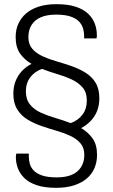

<svg xmlns="http://www.w3.org/2000/svg" viewBox="-20 -718 540 920"><path d="M249 182Q194 182 156.5 169.5Q119 157 97 135.5Q75 114 65.5 88Q56 62 56 35Q56 32 56.5 27.5Q57 23 58 18H118V33Q118 48 122.5 65.5Q127 83 140.5 98Q154 113 181 122.5Q208 132 252 132Q294 132 323 120Q352 108 368 83.5Q384 59 384 24Q384 -10 365.5 -31.5Q347 -53 317 -67Q287 -81 250.5 -91.5Q214 -102 178 -114.5Q142 -127 111.5 -145.5Q81 -164 62.5 -194Q44 -224 44 -269Q44 -302 54.5 -329Q65 -356 84.5 -377Q104 -398 131 -412Q98 -431 76.5 -461Q55 -491 55 -540Q55 -576 68 -604.5Q81 -633 105.5 -654Q130 -675 166.5 -686.5Q203 -698 251 -698Q306 -698 343.5 -685.5Q381 -673 403 -651.5Q425 -630 434.5 -604Q444 -578 444 -551Q444 -548 444 -543.5Q444 -539 442 -534H383V-549Q383 -564 378 -581.5Q373 -599 359.5 -614Q346 -629 319 -638.5Q292 -648 248 -648Q207 -648 177.5 -636Q148 -624 132 -599.5Q116 -575 116 -540Q116 -506 134.5 -484.5Q153 -463 183 -449Q213 -435 249.5 -424.5Q286 -414 322 -401.5Q358 -389 388.5 -370.5Q419 -352 437.5 -322.5Q456 -293 456 -247Q456 -214 445.5 -187Q435 -160 415.5 -139.5Q396 -119 369 -104Q402 -85 423.5 -55Q445 -25 445 24Q445 59 432.5 88Q420 117 395 138Q370 159 333.5 170.5Q297 182 249 182ZM319 -128Q354 -141 375 -168.5Q396 -196 396 -236Q396 -275 376 -298.5Q356 -322 324 -337Q292 -352 254.5 -363Q217 -374 181 -388Q146 -375 125 -347.5Q104 -320 104 -280Q104 -242 123.5 -217.5Q143 -193 175 -178.5Q207 -164 244.5 -153Q282 -142 319 -128Z"/></svg>

Font: Archivo SemiCondensed ExtraLight
Style: Regular
Weight: 250
Width: 4
Designer: Hector Gatti
Foundry: Omnibus-Type
Version: Version 2.001